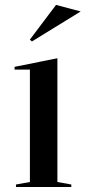

<svg xmlns="http://www.w3.org/2000/svg" viewBox="-20 -748 343 768"><path d="M43.9 0V-10L99.6 -20V-469.7H38.3V-480.7L209.6 -515V-20L265.2 -10V0ZM107.6 -582.1 99.4 -589.5 204.2 -728.4 302.8 -702.2Z"/></svg>

Font: Kalnia Thin
Style: Regular
Weight: 100
Version: Version 1.105